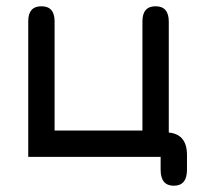

<svg xmlns="http://www.w3.org/2000/svg" viewBox="-20 -494 646 612"><path d="M534 98C562 98 576 81 576 47C576 47 576 0 576 0C576 0 576 0 576 0C576 -47 554 -71 510 -72C510 -72 487 -72 487 -72C487 -72 518 -34 518 -34C518 -34 518 -425 518 -425C518 -425 518 -425 518 -425C518 -457.5 504 -474 476 -474C476 -474 476 -474 476 -474C448 -474 434 -458 434 -426C434 -426 434 -78 434 -78C434 -78 154 -78 154 -78C154 -78 154 -426 154 -426C154 -426 154 -426 154 -426C154 -458 140 -474 112 -474C112 -474 112 -474 112 -474C84 -474 70 -458 70 -426C70 -426 70 6 70 6C70 6 492 6 492 6C492 6 492 47 492 47C492 47 492 47 492 47C492 81 506 98 534 98C534 98 534 98 534 98Z"/></svg>

Font: Jura-Fortis-Bold
Style: Bold
Weight: 500
Designer: Daniel Johnson, Alexei Vanyashin, Mirko Velimirovic
Foundry: Daniel Johnson
Version: ""